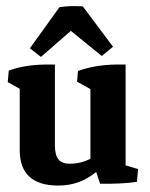

<svg xmlns="http://www.w3.org/2000/svg" viewBox="-20 -589 483 618"><path d="M246.6 -568.4 343.8 -438.5 307.6 -408.7 208 -489.7 111.8 -405.8 76.2 -433.6 171.4 -565.9Q207 -571.3 246.6 -568.4ZM168 8.3Q43.5 8.3 43.5 -106V-303.2L4.9 -324.7L8.3 -361.8Q56.2 -379.9 125.5 -381.3H156.7V-121.6Q156.7 -90.3 168 -76.2Q179.2 -62 204.1 -62Q238.8 -62 271 -77.6V-302.2L228 -326.2L231 -360.4Q283.2 -379.9 353 -381.3H384.3V-56.6L424.3 -44.9L420.9 -3.9Q377 3.4 302.2 2.4L289.6 -35.6Q236.8 8.3 168 8.3Z"/></svg>

Font: Markazi Text
Style: Bold
Weight: 700
Designer: Borna Izadpanah (Arabic designer), Fiona Ross (Arabic design director) and Florian Runge (Latin designer)
Foundry: Borna Izadpanah and Florian Runge
Version: Version 1.001; ttfautohint (v1.8.3)